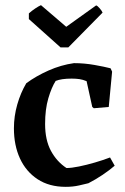

<svg xmlns="http://www.w3.org/2000/svg" viewBox="-20 -713 485 745"><path d="M235 12Q171 12 126 -17.5Q81 -47 57.5 -98Q34 -149 34 -215Q34 -262 47 -307.5Q60 -353 82 -390Q120 -418 168.5 -439.5Q217 -461 267 -468Q307 -468 346.5 -461Q386 -454 409 -448L415 -435L402 -298L344 -293L338 -298L316 -398Q302 -404 288.5 -406Q275 -408 258 -408Q218 -408 196 -399Q180 -374 167.5 -331.5Q155 -289 155 -232Q155 -170 177.5 -128Q200 -86 238 -61Q257 -61 286.5 -67Q316 -73 348.5 -82.5Q381 -92 407 -102L425 -70Q404 -52 378 -34.5Q352 -17 323 -2Q311 1 287 6.5Q263 12 235 12ZM215 -529 92 -639V-661Q103 -671 116.5 -680Q130 -689 139 -693L237 -609L353 -692Q358 -691 367 -680.5Q376 -670 378 -664L245 -529Z"/></svg>

Font: Labrada SemiBold
Style: Regular
Weight: 600
Designer: Mercedes Jáuregui
Foundry: Omnibus-Type Team
Version: Version 1.000; ttfautohint (v1.8.4.7-5d5b)